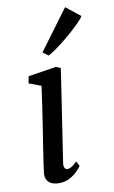

<svg xmlns="http://www.w3.org/2000/svg" viewBox="-95 -903 571 962"><g transform="rotate(-10 190.5 -421.5)"><path d="M126.3 10Q104.4 10 88.6 3.2Q72.8 -3.7 65.1 -17.6Q57.4 -31.5 59.3 -52.9Q61.3 -73.2 66.6 -108.2Q71.9 -143.2 78.8 -188.3Q85.8 -233.3 93.8 -283.9Q101.7 -334.4 109.3 -386.2Q116.9 -437.9 123.3 -485.7L61.2 -509.1L67.8 -544.1L211.7 -566.6L233.9 -556L162.9 -87.9Q160 -69.9 165 -61.1Q169.9 -52.4 178.1 -52.4Q188.4 -52.4 200 -59Q211.6 -65.6 228.6 -82.3L241.6 -57.1Q236.8 -49.9 221.5 -33.8Q206.3 -17.7 182.2 -3.9Q158 10 126.3 10ZM156.9 -649.5 307.8 -853.2 381.1 -795.2Q375.6 -785.6 359.3 -768.6Q343 -751.7 320.5 -731.3Q297.9 -710.8 273 -690.6Q248.2 -670.4 225.1 -654Q201.9 -637.6 184.8 -628.8Z"/></g></svg>

Font: Merriweather Light
Style: Italic
Weight: 300
Italic angle: -7.8°
Designer: Eben Sorkin
Foundry: Eben Sorkin
Version: Version 2.101